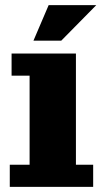

<svg xmlns="http://www.w3.org/2000/svg" viewBox="-20 -726 398 746"><path d="M18 0V-86H95V-432H25V-518H275V-86H342V0ZM110 -568 169 -706H354L218 -568Z"/></svg>

Font: Montagu Slab
Style: Bold
Weight: 700
Designer: Florian Karsten
Foundry: Florian Karsten
Version: Version 1.000